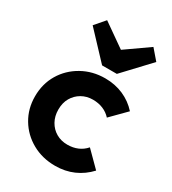

<svg xmlns="http://www.w3.org/2000/svg" viewBox="-184 -849 861 959"><g transform="rotate(30 246.0 -370.0)"><path d="M286 10Q212 10 153 -23Q94 -56 60 -113Q26 -170 26 -241Q26 -313 60 -370Q94 -427 153.5 -460.5Q213 -494 286 -494Q343 -494 391 -473Q439 -452 474 -413L390 -328Q371 -349 344.5 -360Q318 -371 286 -371Q250 -371 221.5 -354.5Q193 -338 176.5 -309.5Q160 -281 160 -242Q160 -204 176.5 -174.5Q193 -145 221.5 -128.5Q250 -112 286 -112Q319 -112 345.5 -123.5Q372 -135 391 -157L476 -72Q439 -32 391 -11Q343 10 286 10ZM415 -750 465 -692 324 -542H239L98 -692L148 -750L329 -623H234Z"/></g></svg>

Font: Outfit SemiBold
Style: Regular
Weight: 600
Designer: Rodrigo Fuenzalida
Foundry: fragTYPE
Version: Version 1.100;gftools[0.9.27]